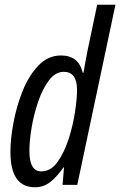

<svg xmlns="http://www.w3.org/2000/svg" viewBox="-20 -780 507 810"><path d="M127 10Q164 10 192 -12Q220 -34 248 -74H250L244 0H306L467 -760H390L350 -570Q346 -548 341 -523Q336 -498 332 -473H329Q312 -546 237 -546Q183 -546 142.5 -504Q102 -462 76 -397.5Q50 -333 37 -263.5Q24 -194 24 -139Q24 10 127 10ZM154 -57Q104 -57 104 -143Q104 -186 113.5 -242.5Q123 -299 141.5 -352.5Q160 -406 187 -441.5Q214 -477 249 -477Q305 -477 305 -400Q305 -365 296.5 -308Q288 -251 269.5 -193.5Q251 -136 222.5 -96.5Q194 -57 154 -57Z"/></svg>

Font: Noto Sans UI Condensed
Style: Italic
Weight: 400
Width: 3
Italic angle: -12°
Designer: Monotype Design Team
Foundry: Monotype Imaging Inc.
Version: Version 1.901